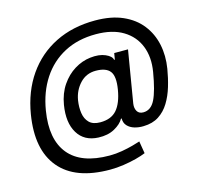

<svg xmlns="http://www.w3.org/2000/svg" viewBox="-125 -842 1218 1175"><g transform="rotate(-15 484.0 -255.0)"><path d="M576.3 -708.1Q678.3 -708.1 750.7 -676.1Q823.2 -644.2 866.8 -588.4Q910.5 -532.7 925.8 -460.6Q941.1 -388.5 927.9 -308.2Q918.7 -252.1 902.7 -198.7Q886.7 -145.2 860.4 -102.3Q834.2 -59.3 794.4 -33.4Q754.6 -7.5 697.4 -6.4Q666.9 -5.3 639.7 -13.5Q612.6 -21.7 595.7 -40Q578.8 -58.2 579.2 -86.6H574.9Q557.9 -55.4 515.3 -31.8Q472.7 -8.2 412.3 -10.7Q323.5 -14.2 282.5 -81.9Q241.5 -149.5 259.6 -258.9Q271.3 -328.8 306.1 -379.8Q340.9 -430.8 389 -460.2Q437.1 -489.7 489.3 -495.7Q546.2 -502.5 584.9 -485.6Q623.6 -468.8 627.5 -445.3H632.1L638.8 -485.1H726.2L671.2 -155.5Q667.3 -127.5 678.8 -108Q690.3 -88.4 717.7 -88.4Q766.3 -88.4 793 -142.4Q819.6 -196.4 838.8 -311.8Q854 -402 826.2 -473Q798.3 -544 730.6 -584.9Q663 -625.7 558.9 -625.7Q445.3 -625.7 358.7 -579.9Q272 -534.1 217.2 -450.5Q162.3 -366.8 143.8 -253.9Q114.7 -77.1 192.8 18.3Q271 113.6 450.3 113.6Q490.1 113.6 529.3 106.7Q568.5 99.8 600 91.1Q631.4 82.4 647 77.1L659.8 154.8Q635.7 165.1 597.7 175.1Q559.7 185 516.2 191.4Q472.7 197.8 431.5 197.8Q211.3 197.8 112.6 79.5Q13.8 -38.7 49 -254.6Q72.1 -394.5 142.8 -496.3Q213.4 -598 323.9 -653.1Q434.3 -708.1 576.3 -708.1ZM500.7 -409.8Q440.7 -409.8 400.6 -367.2Q360.4 -324.6 350.1 -263.1Q343.4 -220.2 349.1 -182.4Q354.8 -144.5 378.2 -121.1Q401.6 -97.7 447.8 -97.7Q517 -97.7 552.9 -139Q588.8 -180.4 602.6 -263.5Q616.1 -344.5 591.1 -377.1Q566.1 -409.8 500.7 -409.8Z"/></g></svg>

Font: Inter UI Medium
Style: Italic
Weight: 500
Italic angle: 9.39999°
Designer: Rasmus Andersson
Foundry: rsms
Version: 3.2;8d6f07862